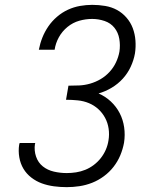

<svg xmlns="http://www.w3.org/2000/svg" viewBox="-20 -763 640 791"><path d="M255 8Q228 8 202 4.5Q176 1 152.5 -7.5Q129 -16 109 -31.5Q89 -47 76.5 -68Q64 -89 59.5 -115Q55 -141 59 -167Q60 -169 60 -170.5Q60 -172 61 -174H125Q125 -173 125 -172Q125 -171 124 -170Q120 -143 128.5 -118Q137 -93 156.5 -77.5Q176 -62 202 -56Q228 -50 255 -50Q274 -50 293.5 -53Q313 -56 331.5 -63.5Q350 -71 366.5 -83.5Q383 -96 395.5 -112Q408 -128 416 -146.5Q424 -165 427 -185Q431 -209 427.5 -233Q424 -257 413 -277.5Q402 -298 385 -313.5Q368 -329 346.5 -338Q325 -347 300.5 -349.5Q276 -352 252 -352L262 -410Q284 -410 306.5 -411Q329 -412 351.5 -418.5Q374 -425 394.5 -437Q415 -449 431.5 -467Q448 -485 458 -506.5Q468 -528 472 -550Q476 -577 471.5 -603Q467 -629 451.5 -648.5Q436 -668 411 -676.5Q386 -685 360 -685Q333 -685 306.5 -677.5Q280 -670 258 -652Q236 -634 222.5 -609.5Q209 -585 205 -558H140Q145 -584 154.5 -608Q164 -632 179 -654Q194 -676 215 -694Q236 -712 260 -723Q284 -734 309.5 -738.5Q335 -743 360 -743Q387 -743 413.5 -738.5Q440 -734 462 -722Q484 -710 501 -690.5Q518 -671 527 -647Q536 -623 538 -596Q540 -569 536 -543Q531 -515 518.5 -488Q506 -461 486 -439Q466 -417 440 -401.5Q414 -386 386 -378Q414 -366 436.5 -345Q459 -324 473 -297Q487 -270 491.5 -238.5Q496 -207 491 -175Q486 -148 475.5 -123Q465 -98 448 -76Q431 -54 408 -37Q385 -20 359.5 -10Q334 0 307.5 4Q281 8 255 8Z"/></svg>

Font: Iosevka Curly Slab LtExObl
Style: Regular
Weight: 300
Width: 7
Italic angle: -9°
Monospace: yes
Designer: Belleve Invis
Foundry: Belleve Invis
Version: Version 11.1.0; ttfautohint (v1.8.3)